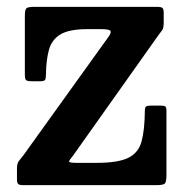

<svg xmlns="http://www.w3.org/2000/svg" viewBox="-20 -540 534 560"><path d="M234.5 -455Q182 -455 156.5 -439.8Q131 -424.5 122.8 -394.8Q114.5 -365 114 -322Q114 -311.5 111.5 -307.2Q109 -303 97.5 -303H73.5Q60.5 -303 56.5 -306Q52.5 -309 52.5 -322V-493.5Q52.5 -511.5 57 -515.8Q61.5 -520 80 -520H438Q449.5 -520 453.5 -517Q457.5 -514 457.5 -502V-474.5Q457.5 -458.5 453.2 -452.2Q449 -446 442.5 -438L193 -86Q182.5 -73.5 181.5 -69.2Q180.5 -65 204.5 -65H261.5Q325 -65 354.8 -80Q384.5 -95 393.2 -128.5Q402 -162 402.5 -217Q402.5 -226.5 406 -229.2Q409.5 -232 419.5 -232H448.5Q458.5 -232 462 -229.5Q465.5 -227 465.5 -217.5V-31.5Q465.5 -10.5 461.2 -5.2Q457 0 436 0H48Q37 0 33.2 -3.2Q29.5 -6.5 29.5 -17.5V-48Q29.5 -63.5 35 -70.5Q40.5 -77.5 47.5 -86L296 -432Q305.5 -445 302 -450Q298.5 -455 274.5 -455Z"/></svg>

Font: Besley* Narrow Semi
Style: Regular
Weight: 600
Width: 4
Designer: Owen Earl
Foundry: indestructible type*
Version: Version 3.000; ttfautohint (v1.8.3)